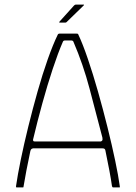

<svg xmlns="http://www.w3.org/2000/svg" viewBox="-20 -820 595 840"><path d="M54 0Q51 0 50.5 -1Q50 -2 50 -5Q57 -54 71 -122Q85 -190 104 -267Q123 -344 144.5 -420Q166 -496 189 -561Q212 -626 233 -669Q234 -671 236 -672Q238 -673 240 -673H314Q317 -673 319.5 -672.5Q322 -672 323 -668Q342 -628 364.5 -562Q387 -496 409 -418.5Q431 -341 450.5 -262.5Q470 -184 484 -117Q498 -50 504 -6Q505 -2 504.5 -1Q504 0 501 0H475Q473 0 472.5 -1Q472 -2 470 -5Q466 -34 458.5 -74Q451 -114 441 -162Q440 -167 437 -169Q434 -171 428 -171H125Q120 -170 117.5 -168Q115 -166 113 -160Q103 -114 95.5 -74Q88 -34 83 -4Q83 -2 82.5 -1Q82 0 79 0ZM132 -201H420Q423 -201 426.5 -204.5Q430 -208 428 -218Q400 -325 372 -431.5Q344 -538 301 -638Q299 -643 291 -643H265Q257 -643 255 -637Q234 -589 210.5 -518Q187 -447 165 -367Q143 -287 125 -211Q124 -209 125 -205Q126 -201 132 -201ZM266 -721H242Q239 -721 239 -722.5Q239 -724 240 -725L304 -796Q306 -798 308 -799Q310 -800 312 -800H345Q347 -800 347.5 -799Q348 -798 346 -796L272 -724Q271 -723 269.5 -722Q268 -721 266 -721Z"/></svg>

Font: Glory Thin Thin
Style: Regular
Weight: 250
Version: Version 1.011